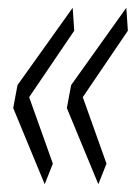

<svg xmlns="http://www.w3.org/2000/svg" viewBox="-20 -517 349 494"><path d="M95 -43 14 -239 25 -298 167 -497 171 -438 55 -267 116 -96ZM233 -43 152 -239 163 -298 305 -497 309 -438 193 -267 254 -96Z"/></svg>

Font: Georama Condensed Light
Style: Italic
Weight: 300
Width: 3
Italic angle: -9°
Designer: Jean-Baptiste Levee
Foundry: Production Type
Version: Version 1.000